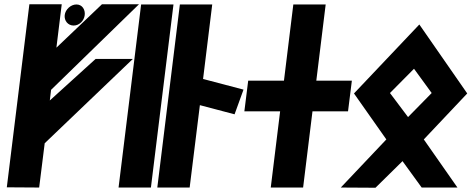

<svg xmlns="http://www.w3.org/2000/svg" viewBox="-20 -881 2215 902"><path d="M164 0 190 -208 604 -604H429L214 -409L220 -459L633 -861H459L245 -657L270 -861H118L12 -1ZM326 -761C353 -761 375 -784 378 -810C381 -835 367 -860 339 -860C312 -860 287 -836 284 -810C281 -784 299 -761 326 -761Z M689 0 795 -860H643L537 0Z M871 0 919 -387 1082 -344 1124 -460 934 -510 977 -860H825L719 0Z M1314 -502H1146L1128 -358H1296L1252 0H1404L1448 -358H1615L1633 -502H1466L1510 -860H1358Z M2008 -444 1897 -331 1812 -444 1925 -558ZM1643 -442 1795 -226 1581 0 1744 1 1871 -124 1961 0H2129L1971 -226L2175 -442L1950 -766Z"/></svg>

Font: Ny Stormning
Style: SvKr
Weight: 900
Designer: Robert Jablonski, Mew Too
Foundry: Cannot Into Space Fonts
Version: Version 0.90